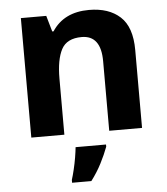

<svg xmlns="http://www.w3.org/2000/svg" viewBox="-54 -605 759 874"><g transform="rotate(-5 325.0 -167.5)"><path d="M385 -556Q475 -556 527 -508.5Q579 -461 579 -356V0H429V-318Q429 -436 341 -436Q273 -436 248.5 -389.5Q224 -343 224 -256V0H73V-546H189L210 -473H216Q270 -556 385 -556ZM409 71Q396 106 376 145Q356 184 328 221H240V208Q246 189 252.5 162Q259 135 263.5 108Q268 81 270 61H409Z"/></g></svg>

Font: Noto Sans Meetei Mayek
Style: Bold
Weight: 700
Designer: Monotype Design Team and Neelakash Kshetrimayum
Foundry: Monotype Imaging Inc.
Version: Version 2.002; ttfautohint (v1.8.4.7-5d5b)